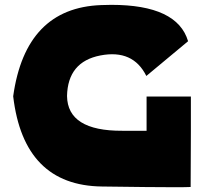

<svg xmlns="http://www.w3.org/2000/svg" viewBox="-20 -782 856 804"><path d="M779.3 -234.4Q779.3 -175.8 778.3 1Q762.7 2 710.9 2Q618.2 2 407.2 -1Q79.1 -4.9 35.2 -378.9Q86.9 -749 403.3 -760.7Q424.8 -761.7 446.3 -761.7Q722.7 -761.7 767.6 -609.4Q709 -560.5 592.8 -463.9Q537.1 -576.2 400.4 -549.8Q263.7 -523.4 260.7 -379.9Q262.7 -233.4 492.2 -234.4Q721.7 -234.4 779.3 -234.4ZM593.8 -377.9Q640.6 -377.9 779.3 -377.9Q779.3 -341.8 779.3 -234.4Q733.4 -234.4 593.8 -234.4Q593.8 -270.5 593.8 -377.9Z"/></svg>

Font: Star Wars
Style: Regular
Weight: 400
Version: Version 1.0